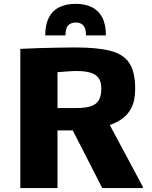

<svg xmlns="http://www.w3.org/2000/svg" viewBox="-20 -958 774 978"><path d="M83.5 0V-709Q125 -711.4 175.8 -712.9Q226.6 -714.4 275.9 -715.3Q325.2 -716.3 362.3 -716.3Q476.1 -716.3 543 -699Q609.9 -681.6 639.4 -635.7Q668.9 -589.8 668.5 -504.4Q668.5 -445.3 649.2 -408.4Q629.9 -371.6 600.3 -351.6Q570.8 -331.5 539.1 -321.3L707 -7.8V0H501L350.6 -293.9H272.9V0ZM272.9 -407.7H368.7Q414.6 -407.7 442.4 -416.7Q470.2 -425.8 483.2 -447.5Q496.1 -469.2 496.1 -507.8Q496.1 -542.5 481.4 -561.5Q466.8 -580.6 439 -588.4Q411.1 -596.2 371.1 -596.2Q348.6 -596.2 323.7 -594.2Q298.8 -592.3 272.9 -590.3ZM210.4 -777.8Q210.4 -832.5 228.8 -868.2Q247.1 -903.8 281.7 -921.1Q316.4 -938.5 365.7 -938.5Q414.1 -938.5 448.5 -921.1Q482.9 -903.8 501.2 -868.2Q519.5 -832.5 519.5 -777.8H418Q418 -802.2 411.6 -816.7Q405.3 -831.1 393.3 -837.2Q381.3 -843.3 365.7 -843.3Q341.8 -843.3 327.6 -829.1Q313.5 -814.9 313.5 -777.8Z"/></svg>

Font: Comme ExtraBold
Style: Regular
Weight: 800
Version: Version 1.000;gftools[0.9.27]